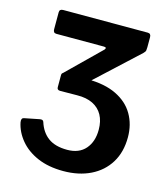

<svg xmlns="http://www.w3.org/2000/svg" viewBox="-107 -612 753 870"><g transform="rotate(15 270.0 -177.5)"><path d="M270.3 175Q200.6 175 149.3 152.8Q98 130.6 66.8 93Q35.5 55.4 26.7 11.3Q23.6 -8 36.3 -10.4L106.6 -24.4Q122.5 -27.8 125.9 -16.7Q140.3 29.1 173.4 53.3Q206.5 77.4 262.4 77.4Q318.1 77.4 347.9 43.1Q377.7 8.8 377.7 -47.1Q377.7 -87.3 362.1 -115.7Q346.5 -144.1 316.4 -159Q286.3 -173.8 242.9 -173.1L163.3 -172.4Q148.5 -172.4 148.5 -185.5V-243.1Q148.5 -255.6 163.3 -255.6H268.4Q350.4 -255.6 405.1 -228.9Q459.8 -202.3 487 -155.4Q514.3 -108.6 514.3 -48.3Q514.3 21 483.5 71.2Q452.6 121.4 397.5 148.2Q342.4 175 270.3 175ZM221 -193.4 150.9 -250.4 309.4 -405.6Q318.7 -417.6 302.1 -417.6H79.9Q64.6 -417.6 64.6 -435V-514.7Q64.6 -530 82 -530H478.5Q493.8 -530 493.8 -512.6V-465.8Q493.8 -457.5 492.8 -450.9Q491.8 -444.3 483.4 -436.3Z"/></g></svg>

Font: Libre Franklin Thin
Style: Regular
Weight: 100
Designer: Pablo Impallari, Rodrigo Fuenzalida, Nhung Nguyen
Foundry: Impallari Type
Version: Version 3.000